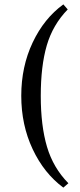

<svg xmlns="http://www.w3.org/2000/svg" viewBox="-20 -686 363 876"><path d="M292 150 269 170Q181 105 129 -5.5Q77 -116 77 -249Q77 -382 129 -492Q181 -602 269 -666L289 -643Q221 -573 193.5 -479Q166 -385 166 -248.5Q166 -112 194.5 -16Q223 80 292 150Z"/></svg>

Font: Buenard
Style: Regular
Weight: 400
Designer: Gustavo Ibarra
Foundry: FontFuror
Version: Version 1.001 2011